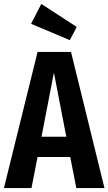

<svg xmlns="http://www.w3.org/2000/svg" viewBox="-25 -956 551 976"><path d="M363 0 332 -158H166L135 0H-5L166 -692H336L506 0ZM186 -261H312L249 -587ZM185 -936 365 -819 330 -752 133 -835Z"/></svg>

Font: Fira Sans Extra Condensed SemiBold
Style: Regular
Weight: 600
Width: 1
Designer: Carrois Corporate & Edenspiekermann AG
Foundry: Carrois Corporate GbR & Edenspiekermann AG
Version: Version 4.203